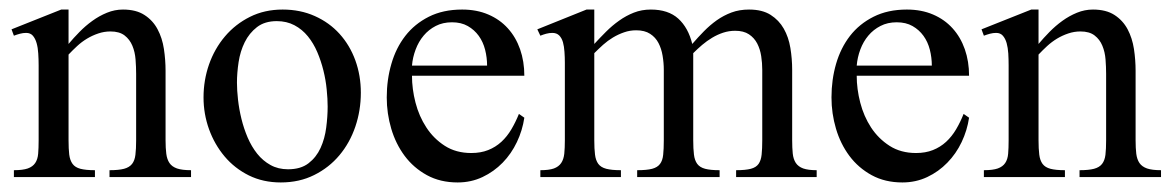

<svg xmlns="http://www.w3.org/2000/svg" viewBox="-20 -367 2428 398"><path d="M207 0V-14.2Q226.1 -14.2 237.1 -17.1Q248 -20 253.7 -27.1Q259.3 -34.2 260.7 -46.1Q262.2 -58.1 262.2 -76.2V-213.9Q262.2 -228 261 -243.7Q259.8 -259.3 254.4 -272.2Q249 -285.2 238.3 -293.5Q227.5 -301.8 209 -301.8Q195.8 -301.8 183.6 -297.6Q171.4 -293.5 160.4 -286.9Q149.4 -280.3 139.9 -271.5Q130.4 -262.7 122.1 -253.9V-76.2Q122.1 -58.6 123.5 -46.6Q125 -34.7 130.4 -27.3Q135.7 -20 146.7 -17.1Q157.7 -14.2 176.8 -14.2V0H8.8V-14.2Q27.3 -14.2 37.6 -17.8Q47.9 -21.5 53 -29.1Q58.1 -36.6 59.1 -48.3Q60.1 -60.1 60.1 -76.2V-231.4Q60.1 -244.1 59.3 -256.1Q58.6 -268.1 55.9 -277.6Q53.2 -287.1 48.1 -293Q43 -298.8 34.2 -298.8Q27.8 -298.8 21.5 -297.1Q15.1 -295.4 8.8 -293L3.9 -306.2L106.9 -347.2H122.1V-275.9Q132.3 -288.1 144.8 -300.8Q157.2 -313.5 171.4 -323.7Q185.5 -334 201.7 -340.6Q217.8 -347.2 234.9 -347.2Q262.2 -347.2 279.5 -335.9Q296.9 -324.7 306.6 -306.4Q316.4 -288.1 319.8 -265.4Q323.2 -242.7 323.2 -220.2V-76.2Q323.2 -60.1 324.7 -48.3Q326.2 -36.6 331.3 -29.1Q336.4 -21.5 346.9 -17.8Q357.4 -14.2 376 -14.2V0Z M728 -174.8Q728 -138.2 716.6 -104.5Q705.1 -70.8 683.6 -45.2Q662.1 -19.5 631.3 -4.2Q600.6 11.2 562 11.2Q525.4 11.2 495.8 -3.4Q466.3 -18.1 445.6 -42.7Q424.8 -67.4 413.3 -99.1Q401.9 -130.9 401.9 -165Q401.9 -200.7 413.3 -233.4Q424.8 -266.1 446.3 -291.5Q467.8 -316.9 498 -332Q528.3 -347.2 565.9 -347.2Q602.5 -347.2 632.6 -333.7Q662.6 -320.3 683.8 -296.9Q705.1 -273.4 716.6 -241.9Q728 -210.4 728 -174.8ZM659.2 -146Q659.2 -162.1 657.2 -181.6Q655.3 -201.2 650.4 -220.9Q645.5 -240.7 637.7 -259Q629.9 -277.3 618.2 -291.7Q606.4 -306.2 590.3 -314.7Q574.2 -323.2 553.7 -323.2Q528.8 -323.2 512.7 -310.8Q496.6 -298.3 487.3 -279.5Q478 -260.7 474.6 -238.3Q471.2 -215.8 471.2 -195.8Q471.2 -179.7 473.4 -160.2Q475.6 -140.6 480.5 -120.6Q485.4 -100.6 493.4 -81.8Q501.5 -63 513.2 -48.3Q524.9 -33.7 540.8 -24.9Q556.6 -16.1 577.1 -16.1Q603.5 -16.1 619.6 -28.6Q635.7 -41 644.5 -60.3Q653.3 -79.6 656.2 -102.5Q659.2 -125.5 659.2 -146Z M1066.9 -123Q1063 -96.7 1051.5 -72.5Q1040 -48.3 1022 -29.8Q1003.9 -11.2 980.2 0Q956.5 11.2 928.7 11.2Q892.6 11.2 865 -3.9Q837.4 -19 818.8 -43.9Q800.3 -68.8 791 -100.3Q781.7 -131.8 781.7 -165Q781.7 -201.7 791.3 -234.6Q800.8 -267.6 820.1 -292.5Q839.4 -317.4 868.9 -332.3Q898.4 -347.2 938 -347.2Q968.3 -347.2 992.2 -336.9Q1016.1 -326.7 1032.7 -308.3Q1049.3 -290 1058.1 -264.9Q1066.9 -239.7 1066.9 -210H834Q834 -182.6 841.3 -154.3Q848.6 -126 863.8 -102.8Q878.9 -79.6 902.1 -64.7Q925.3 -49.8 957 -49.8Q976.6 -49.8 991.9 -55.9Q1007.3 -62 1019.3 -73Q1031.2 -84 1040 -98.9Q1048.8 -113.8 1055.7 -130.9ZM989.7 -231Q989.7 -247.6 985.6 -263.9Q981.4 -280.3 972.4 -292.7Q963.4 -305.2 949.7 -313Q936 -320.8 917 -320.8Q897.9 -320.8 883.3 -313.2Q868.7 -305.7 858.2 -293.2Q847.7 -280.8 841.6 -264.4Q835.4 -248 834 -231Z M1505.9 0V-14.2Q1525.4 -14.2 1536.4 -17.1Q1547.4 -20 1552.5 -27.3Q1557.6 -34.7 1558.8 -46.6Q1560.1 -58.6 1560.1 -76.2V-222.2Q1560.1 -236.3 1557.9 -250.7Q1555.7 -265.1 1549.6 -276.9Q1543.5 -288.6 1532.5 -295.9Q1521.5 -303.2 1503.9 -303.2Q1491.2 -303.2 1479.2 -299.3Q1467.3 -295.4 1456.3 -288.8Q1445.3 -282.2 1435.5 -273.9Q1425.8 -265.6 1417 -256.8V-76.2Q1417 -58.6 1418.5 -46.6Q1419.9 -34.7 1425.3 -27.3Q1430.7 -20 1441.7 -17.1Q1452.6 -14.2 1471.7 -14.2V0H1300.8V-14.2Q1320.8 -14.2 1331.8 -17.1Q1342.8 -20 1348.1 -27.1Q1353.5 -34.2 1354.7 -46.1Q1356 -58.1 1356 -76.2V-222.2Q1356 -236.8 1353.5 -251.5Q1351.1 -266.1 1345 -277.8Q1338.9 -289.6 1327.6 -296.9Q1316.4 -304.2 1298.8 -304.2Q1285.6 -304.2 1273.7 -300Q1261.7 -295.9 1250.7 -289.3Q1239.7 -282.7 1230.2 -274.2Q1220.7 -265.6 1211.9 -256.8V-76.2Q1211.9 -58.6 1213.4 -46.6Q1214.8 -34.7 1220.2 -27.3Q1225.6 -20 1236.8 -17.1Q1248 -14.2 1267.1 -14.2V0H1100.1V-14.2Q1118.2 -14.2 1128.2 -17.8Q1138.2 -21.5 1143.3 -29.1Q1148.4 -36.6 1149.7 -48.3Q1150.9 -60.1 1150.9 -76.2V-237.3Q1150.9 -248.5 1150.1 -259.5Q1149.4 -270.5 1147 -279.3Q1144.5 -288.1 1139.2 -293.5Q1133.8 -298.8 1125 -298.8Q1118.7 -298.8 1112.3 -297.1Q1106 -295.4 1100.1 -293L1093.8 -306.2L1195.8 -347.2H1211.9V-275.9Q1223.6 -288.6 1236.3 -301.3Q1249 -314 1263.4 -324.2Q1277.8 -334.5 1293.9 -340.8Q1310.1 -347.2 1329.1 -347.2Q1365.2 -347.2 1386 -328.4Q1406.7 -309.6 1415 -275.9Q1426.8 -289.6 1439.2 -302.2Q1451.7 -314.9 1465.8 -325Q1480 -335 1496.3 -341.1Q1512.7 -347.2 1532.7 -347.2Q1560.1 -347.2 1577.4 -336.2Q1594.7 -325.2 1604.7 -307.6Q1614.7 -290 1618.4 -267.6Q1622.1 -245.1 1622.1 -222.2V-76.2Q1622.1 -60.5 1623.3 -48.8Q1624.5 -37.1 1629.6 -29.3Q1634.8 -21.5 1645 -17.8Q1655.3 -14.2 1672.9 -14.2V0Z M1988.8 -123Q1984.9 -96.7 1973.4 -72.5Q1961.9 -48.3 1943.8 -29.8Q1925.8 -11.2 1902.1 0Q1878.4 11.2 1850.6 11.2Q1814.5 11.2 1786.9 -3.9Q1759.3 -19 1740.7 -43.9Q1722.2 -68.8 1712.9 -100.3Q1703.6 -131.8 1703.6 -165Q1703.6 -201.7 1713.1 -234.6Q1722.7 -267.6 1741.9 -292.5Q1761.2 -317.4 1790.8 -332.3Q1820.3 -347.2 1859.9 -347.2Q1890.1 -347.2 1914.1 -336.9Q1938 -326.7 1954.6 -308.3Q1971.2 -290 1980 -264.9Q1988.8 -239.7 1988.8 -210H1755.9Q1755.9 -182.6 1763.2 -154.3Q1770.5 -126 1785.6 -102.8Q1800.8 -79.6 1824 -64.7Q1847.2 -49.8 1878.9 -49.8Q1898.4 -49.8 1913.8 -55.9Q1929.2 -62 1941.2 -73Q1953.1 -84 1961.9 -98.9Q1970.7 -113.8 1977.5 -130.9ZM1911.6 -231Q1911.6 -247.6 1907.5 -263.9Q1903.3 -280.3 1894.3 -292.7Q1885.3 -305.2 1871.6 -313Q1857.9 -320.8 1838.9 -320.8Q1819.8 -320.8 1805.2 -313.2Q1790.5 -305.7 1780 -293.2Q1769.5 -280.8 1763.4 -264.4Q1757.3 -248 1755.9 -231Z M2217.8 0V-14.2Q2236.8 -14.2 2247.8 -17.1Q2258.8 -20 2264.4 -27.1Q2270 -34.2 2271.5 -46.1Q2272.9 -58.1 2272.9 -76.2V-213.9Q2272.9 -228 2271.7 -243.7Q2270.5 -259.3 2265.1 -272.2Q2259.8 -285.2 2249 -293.5Q2238.3 -301.8 2219.7 -301.8Q2206.5 -301.8 2194.3 -297.6Q2182.1 -293.5 2171.1 -286.9Q2160.2 -280.3 2150.6 -271.5Q2141.1 -262.7 2132.8 -253.9V-76.2Q2132.8 -58.6 2134.3 -46.6Q2135.7 -34.7 2141.1 -27.3Q2146.5 -20 2157.5 -17.1Q2168.5 -14.2 2187.5 -14.2V0H2019.5V-14.2Q2038.1 -14.2 2048.3 -17.8Q2058.6 -21.5 2063.7 -29.1Q2068.8 -36.6 2069.8 -48.3Q2070.8 -60.1 2070.8 -76.2V-231.4Q2070.8 -244.1 2070.1 -256.1Q2069.3 -268.1 2066.7 -277.6Q2064 -287.1 2058.8 -293Q2053.7 -298.8 2044.9 -298.8Q2038.6 -298.8 2032.2 -297.1Q2025.9 -295.4 2019.5 -293L2014.6 -306.2L2117.7 -347.2H2132.8V-275.9Q2143.1 -288.1 2155.5 -300.8Q2168 -313.5 2182.1 -323.7Q2196.3 -334 2212.4 -340.6Q2228.5 -347.2 2245.6 -347.2Q2272.9 -347.2 2290.3 -335.9Q2307.6 -324.7 2317.4 -306.4Q2327.1 -288.1 2330.6 -265.4Q2334 -242.7 2334 -220.2V-76.2Q2334 -60.1 2335.4 -48.3Q2336.9 -36.6 2342 -29.1Q2347.2 -21.5 2357.7 -17.8Q2368.2 -14.2 2386.7 -14.2V0Z"/></svg>

Font: Scheherazade Rohingya
Style: Regular
Weight: 400
Designer: SIL International
Foundry: SIL International
Version: Version 2.000 (build 440/429)